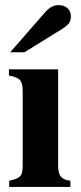

<svg xmlns="http://www.w3.org/2000/svg" viewBox="-20 -733 318 753"><path d="M20 -528H76L218 -616C250 -636 258 -646 258 -669C258 -695 239 -713 210 -713C190 -713 174 -704 157 -685ZM256 0V-24C221 -29 208 -42 208 -85V-461H15V-437C59 -428 69 -418 69 -373V-88C69 -42 62 -35 16 -24V0Z"/></svg>

Font: XITS
Style: Bold
Weight: 700
Designer: MicroPress Inc., with final additions and corrections provided by Coen Hoffman, Elsevier (retired)
Version: Version 1.302